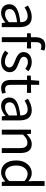

<svg xmlns="http://www.w3.org/2000/svg" viewBox="1302 -2132 843 3486"><g transform="rotate(90 1723.0 -388.5)"><path d="M211.9 12.7Q143.6 12.7 100.6 -26.4Q56.6 -67.4 56.6 -137.7Q56.6 -223.6 134.8 -270.5Q211.9 -316.4 382.8 -335.9Q382.8 -469.7 273.4 -469.7Q198.2 -469.7 114.3 -413.1L79.1 -474.6Q187.5 -543.9 288.1 -543.9Q381.8 -543.9 428.7 -484.4Q471.7 -428.7 471.7 -326.2V-163.1V0H398.4L390.6 -63.5H387.7Q295.9 12.7 211.9 12.7ZM237.3 -58.6Q274.4 -58.6 310.5 -76.2Q341.8 -92.8 382.8 -128.9V-203.1V-277.3Q252.9 -261.7 196.3 -228.5Q143.6 -197.3 143.6 -143.6Q143.6 -100.6 170.9 -78.1Q195.3 -58.6 237.3 -58.6Z M655.3 0V-228.5V-458H583V-525.4L655.3 -530.3V-615.2Q655.3 -698.2 693.4 -743.2Q732.4 -790 809.6 -790Q856.4 -790 898.4 -772.5L878.9 -705.1Q848.6 -718.8 819.3 -718.8Q744.1 -718.8 744.1 -614.3V-530.3H800.8Q829.1 -530.3 856.4 -533.2Q859.4 -531.2 859.4 -494.1Q859.4 -457 856.4 -455.1Q835.9 -458 800.8 -458H744.1V0Z M1096.7 12.7Q1042 12.7 988.3 -7.8Q938.5 -27.3 898.4 -60.5L942.4 -119.1Q1019.5 -56.6 1099.6 -56.6Q1150.4 -56.6 1178.7 -81.1Q1204.1 -103.5 1204.1 -139.6Q1204.1 -175.8 1166 -202.1Q1142.6 -217.8 1083 -240.2Q1009.8 -267.6 976.6 -293.9Q924.8 -334 924.8 -393.6Q924.8 -459 972.7 -500Q1023.4 -543.9 1107.4 -543.9Q1195.3 -543.9 1272.5 -484.4L1229.5 -426.8Q1166 -473.6 1107.4 -473.6Q1060.5 -473.6 1034.2 -451.2Q1010.7 -430.7 1010.7 -397.9Q1010.7 -365.2 1043 -343.8Q1063.5 -330.1 1118.2 -309.6Q1125 -306.6 1128.9 -305.7L1129.9 -304.7Q1208 -275.4 1239.3 -251Q1290 -210.9 1290 -144.5Q1290 -77.1 1240.2 -34.2Q1188.5 12.7 1096.7 12.7Z M1582 12.7Q1430.7 12.7 1430.7 -164.1V-458H1351.6V-525.4L1434.6 -530.3L1445.3 -678.7H1519.5V-530.3H1591.8Q1627.9 -530.3 1663.1 -533.2Q1666 -531.2 1666 -494.1Q1666 -457 1663.1 -455.1Q1636.7 -458 1591.8 -458H1519.5V-309.6V-162.1Q1519.5 -110.4 1537.1 -85.9Q1556.6 -59.6 1601.6 -59.6Q1627 -59.6 1662.1 -73.2L1679.7 -6.8Q1619.1 12.7 1582 12.7Z M1905.3 12.7Q1836.9 12.7 1793.9 -26.4Q1750 -67.4 1750 -137.7Q1750 -223.6 1828.1 -270.5Q1905.3 -316.4 2076.2 -335.9Q2076.2 -469.7 1966.8 -469.7Q1891.6 -469.7 1807.6 -413.1L1772.5 -474.6Q1880.9 -543.9 1981.4 -543.9Q2075.2 -543.9 2122.1 -484.4Q2165 -428.7 2165 -326.2V-163.1V0H2091.8L2084 -63.5H2081.1Q1989.3 12.7 1905.3 12.7ZM1930.7 -58.6Q1967.8 -58.6 2003.9 -76.2Q2035.2 -92.8 2076.2 -128.9V-203.1V-277.3Q1946.3 -261.7 1889.6 -228.5Q1836.9 -197.3 1836.9 -143.6Q1836.9 -100.6 1864.3 -78.1Q1888.7 -58.6 1930.7 -58.6Z M2334 0V-264.6V-530.3H2407.2L2415 -454.1H2418Q2461.9 -497.1 2499 -517.6Q2545.9 -543.9 2595.7 -543.9Q2757.8 -543.9 2757.8 -335.9V0H2668.9V-324.2Q2668.9 -398.4 2645 -432.1Q2621.1 -465.8 2568.4 -465.8Q2529.3 -465.8 2495.1 -445.3Q2466.8 -428.7 2422.9 -384.8V0Z M3111.3 12.7Q3010.7 12.7 2952.1 -59.6Q2892.6 -133.8 2892.6 -264.6Q2892.6 -389.6 2961.9 -468.8Q3027.3 -543.9 3122.1 -543.9Q3166 -543.9 3203.1 -527.3Q3232.4 -513.7 3271.5 -481.4L3266.6 -573.2V-777.3H3355.5V-388.7V0H3283.2L3274.4 -62.5H3272.5Q3195.3 12.7 3111.3 12.7ZM3130.9 -61.5Q3201.2 -61.5 3266.6 -134.8V-273.4V-413.1Q3204.1 -468.8 3137.7 -468.8Q3072.3 -468.8 3029.3 -413.1Q2984.4 -355.5 2984.4 -265.6Q2984.4 -168.9 3022.5 -115.2Q3060.5 -61.5 3130.9 -61.5Z"/></g></svg>

Font: Bpmf GenSeki Gothic R
Style: R
Weight: 400
Foundry: But Ko
Version: Version 1.320